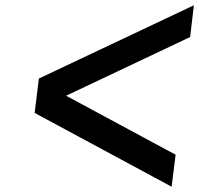

<svg xmlns="http://www.w3.org/2000/svg" viewBox="-20 -732 753 726"><path d="M713 -712 699 -592 230 -370 644 -147 629 -26 111 -305 127 -435Z"/></svg>

Font: Orkney
Style: BoldItalic
Weight: 700
Designer: Samuel Oakes and Alfredo Marco Pradil
Foundry: Alfredo Marco Pradil
Version: 1.0; ttfautohint (v1.5)